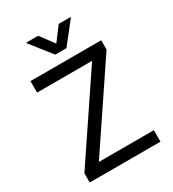

<svg xmlns="http://www.w3.org/2000/svg" viewBox="-222 -1068 1073 1189"><g transform="rotate(-30 314.5 -473.5)"><path d="M63.2 0H569.2V-82H175.8L565.3 -661.2V-727.3H59.3V-645.2H452.8L63.2 -66.1ZM157 -941.1 274.5 -792.6H354.4L471.6 -941.1V-946.7H388.1L314.3 -848.4L240.8 -946.7H157Z"/></g></svg>

Font: Margiela Sans Text
Style: Regular
Weight: 400
Designer: Stefan Endress, Andreas Faust
Version: Version 1.100;FEAKit 1.0